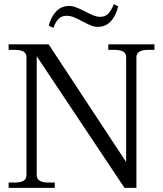

<svg xmlns="http://www.w3.org/2000/svg" viewBox="-20 -916 795 936"><path d="M218 -791Q228 -833 253.5 -860Q279 -887 317 -887Q334 -887 350.5 -880.5Q367 -874 395 -860Q420 -847 436.5 -840.5Q453 -834 469 -834Q493 -834 507.5 -849Q522 -864 535 -896L556 -885Q546 -841 521 -813Q496 -785 456 -785Q440 -785 424 -791.5Q408 -798 381 -812Q358 -825 340.5 -832Q323 -839 305 -839Q281 -839 266 -824.5Q251 -810 240 -780ZM22 -26H51Q80 -26 94.5 -34.5Q109 -43 109 -62V-637Q109 -656 94.5 -664.5Q80 -673 51 -673H22V-700H217L595 -126V-637Q595 -656 580.5 -664.5Q566 -673 537 -673H508V-700H733V-673H703Q645 -673 645 -637V0H587L159 -642V-62Q159 -26 217 -26H247V0H22Z"/></svg>

Font: TavirajRegular
Style: Regular
Weight: 400
Designer: Katatrad Team
Foundry: CadsonDemak
Version: Version 1.001